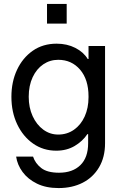

<svg xmlns="http://www.w3.org/2000/svg" viewBox="-20 -754 618 976"><path d="M278 202Q214 202 168 179.5Q122 157 95 120.5Q68 84 62 42H148Q159 76 189.5 100Q220 124 280 124Q349 124 388.5 85.5Q428 47 428 -26V-72H424Q400 -36 359.5 -12Q319 12 266 12Q200 12 148.5 -24Q97 -60 67.5 -122Q38 -184 38 -262Q38 -338 66.5 -399Q95 -460 146.5 -496Q198 -532 268 -532Q321 -532 363 -510.5Q405 -489 426 -454H430V-520H514V-26Q514 45 483.5 96.5Q453 148 400 175Q347 202 278 202ZM276 -70Q321 -70 356 -94.5Q391 -119 410.5 -162Q430 -205 430 -260V-264Q430 -350 387 -400Q344 -450 276 -450Q234 -450 200 -427Q166 -404 146 -361.5Q126 -319 126 -262Q126 -207 146 -163.5Q166 -120 200 -95Q234 -70 276 -70ZM219 -734H319V-634H219Z"/></svg>

Font: Liter
Style: Regular
Weight: 400
Designer: Anton Skugarov
Foundry: skugi
Version: Version 1.004; ttfautohint (v1.8.4.7-5d5b)